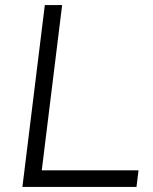

<svg xmlns="http://www.w3.org/2000/svg" viewBox="-20 -734 601 754"><path d="M68 0 156 -714H224L144 -65H524L516 0Z"/></svg>

Font: Josefin Sans
Style: Italic
Weight: 400
Italic angle: -7.5°
Designer: Santiago Orozco
Foundry: Typemade